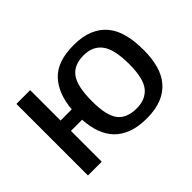

<svg xmlns="http://www.w3.org/2000/svg" viewBox="-103 -760 996 996"><g transform="rotate(-45 395.0 -262.0)"><path d="M74 -525H175V-302H257Q266 -410 323 -470.5Q380 -531 499 -531Q564 -531 609.5 -512Q655 -493 684 -458Q713 -423 726 -372Q739 -321 739 -257Q739 -196 726 -147.5Q713 -99 684 -64.5Q655 -30 609.5 -11.5Q564 7 499 7Q438 7 393.5 -9.5Q349 -26 320 -56Q291 -86 275.5 -129Q260 -172 257 -226H175V0H74ZM499 -457Q427 -457 394 -411.5Q361 -366 361 -257Q361 -152 394 -109.5Q427 -67 499 -67Q565 -67 599.5 -109.5Q634 -152 634 -257Q634 -366 599.5 -411.5Q565 -457 499 -457Z"/></g></svg>

Font: BM YEONSUNG
Style: Regular
Weight: 400
Designer: Bongjin Kim; Myungsoo Han; Jaehyun Keum; Jihee Min; Dokyung Lee; Chorong Kim; Jooyeon Kang; Sang-a Kim;
Foundry: Sandoll Communications Inc.
Version: Version 1.000;PS 1;hotconv 16.6.51;makeotf.lib2.5.65220